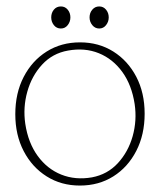

<svg xmlns="http://www.w3.org/2000/svg" viewBox="-20 -566 497 596"><path d="M228.5 -434.5Q286.5 -434.5 331.8 -406Q377 -377.5 403 -327.8Q429 -278 429 -213Q429 -148 403 -97.5Q377 -47 331.8 -18.5Q286.5 10 228 10Q170 10 124.8 -18.5Q79.5 -47 53.5 -97Q27.5 -147 27.5 -211.5Q27.5 -277 53.5 -327.2Q79.5 -377.5 124.8 -406Q170 -434.5 228.5 -434.5ZM265.5 -15.5Q313.5 -24.5 345.8 -59.5Q378 -94.5 391.8 -143.2Q405.5 -192 398 -243Q389 -302 359.8 -342.5Q330.5 -383 286.8 -400.8Q243 -418.5 191 -409Q143 -400.5 110.8 -365.5Q78.5 -330.5 64.8 -281.5Q51 -232.5 58.5 -181.5Q67.5 -122.5 97 -82Q126.5 -41.5 170.2 -24Q214 -6.5 265.5 -15.5ZM169 -477.5Q155.5 -477.5 147.2 -488Q139 -498.5 139 -512Q139 -526 147.2 -536Q155.5 -546 169 -546Q182 -546 190.2 -536Q198.5 -526 198.5 -512Q198.5 -498.5 190.2 -488Q182 -477.5 169 -477.5ZM288 -477.5Q275 -477.5 266.5 -488Q258 -498.5 258 -512Q258 -526 266.5 -536Q275 -546 288 -546Q301 -546 309.2 -536Q317.5 -526 317.5 -512Q317.5 -498.5 309.2 -488Q301 -477.5 288 -477.5Z"/></svg>

Font: Fraunces 144pt S100 Thin
Style: Regular
Weight: 100
Version: Version 1.000; ttfautohint (v1.8.3)